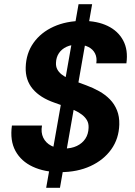

<svg xmlns="http://www.w3.org/2000/svg" viewBox="-20 -812 645 919"><path d="M201 87 356 -792H421L267 87ZM268 12Q193 12 137 -14Q81 -40 54 -89.5Q27 -139 37 -211H181Q175 -178 187 -153Q199 -128 225 -114.5Q251 -101 286 -101Q322 -101 348 -113.5Q374 -126 388.5 -148Q403 -170 404 -200Q405 -221 396.5 -236Q388 -251 372.5 -263Q357 -275 336 -284.5Q315 -294 291 -302.5Q267 -311 242 -320Q172 -344 136.5 -386.5Q101 -429 103 -490Q105 -557 140.5 -607Q176 -657 237 -684.5Q298 -712 376 -712Q445 -712 495 -688Q545 -664 569.5 -618.5Q594 -573 585 -509H441Q445 -536 435 -556Q425 -576 403.5 -587Q382 -598 353 -598Q322 -599 298.5 -588Q275 -577 262 -557.5Q249 -538 248 -512Q247 -494 254 -480.5Q261 -467 274 -456.5Q287 -446 305.5 -437.5Q324 -429 346 -421Q368 -413 392 -404Q425 -392 454.5 -375.5Q484 -359 506 -336.5Q528 -314 540 -284Q552 -254 551 -216Q549 -148 512.5 -97Q476 -46 413 -17Q350 12 268 12Z"/></svg>

Font: DM Sans 17pt
Style: Bold Italic
Weight: 700
Italic angle: -10°
Version: Version 4.004;gftools[0.9.30]